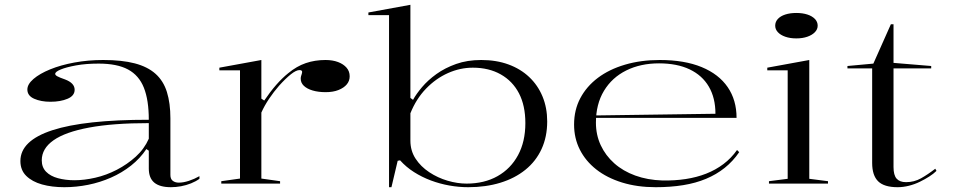

<svg xmlns="http://www.w3.org/2000/svg" viewBox="-20 -765 3971 800"><path d="M410 -515Q488 -515 541.5 -501Q595 -487 628 -457.5Q661 -428 675.5 -381.5Q690 -335 690 -272V-36Q690 -19 700 -11.5Q710 -4 725 -4Q744 -4 767 -11.5Q790 -19 811 -31V-20Q796 -9 776 -1Q756 7 734.5 11Q713 15 692 15Q646 15 623 -4Q600 -23 600 -63Q600 -90 600 -103Q600 -116 600 -123Q600 -130 600 -137L590 -144Q564 -105 526 -75Q488 -45 442.5 -25Q397 -5 347.5 5Q298 15 248 15Q196 15 155 3.5Q114 -8 89.5 -32Q65 -56 65 -94Q65 -179 198.5 -222.5Q332 -266 600 -266Q600 -348 579.5 -399.5Q559 -451 513.5 -475.5Q468 -500 391 -500Q338 -500 297 -492.5Q256 -485 233 -475.5Q210 -466 210 -457Q210 -452 219 -447Q228 -442 251 -434Q291 -419 291 -391Q291 -366 261.5 -353.5Q232 -341 190 -341Q151 -341 122.5 -353.5Q94 -366 94 -392Q94 -414 119.5 -436Q145 -458 189 -476Q233 -494 290 -504.5Q347 -515 410 -515ZM600 -252Q451 -252 351.5 -233.5Q252 -215 203 -180.5Q154 -146 154 -97Q154 -68 172 -49.5Q190 -31 221.5 -22.5Q253 -14 290 -14Q331 -14 377 -24.5Q423 -35 466.5 -57.5Q510 -80 545.5 -112Q581 -144 600 -187Z M902 0V-10L980 -21V-472H894V-483L1069 -515V-354L1081 -346Q1106 -383 1131 -411.5Q1156 -440 1181 -460Q1216 -489 1254 -502Q1292 -515 1336 -515Q1366 -515 1388.5 -506.5Q1411 -498 1424 -483Q1437 -468 1437 -447Q1437 -428 1425 -413.5Q1413 -399 1390.5 -390Q1368 -381 1337 -381Q1306 -381 1282.5 -388Q1259 -395 1246 -407.5Q1233 -420 1233 -437Q1233 -443 1234.5 -448Q1236 -453 1237.5 -457.5Q1239 -462 1239 -465Q1239 -473 1228 -473Q1214 -473 1192 -455.5Q1170 -438 1143 -408Q1121 -383 1101.5 -354Q1082 -325 1069 -296V-21L1147 -10V0Z M1601 15V-702H1515V-713L1690 -745V-357L1701 -349Q1714 -373 1738.5 -402Q1763 -431 1798.5 -456.5Q1834 -482 1880.5 -498.5Q1927 -515 1985 -515Q2048 -515 2098.5 -496.5Q2149 -478 2185 -444Q2221 -410 2240.5 -363Q2260 -316 2260 -259Q2260 -195 2236.5 -144Q2213 -93 2169 -57.5Q2125 -22 2064.5 -3.5Q2004 15 1931 15Q1892 15 1852.5 8Q1813 1 1775.5 -13Q1738 -27 1705 -48Q1672 -69 1647 -97L1637 -95L1611 15ZM1924 0Q1998 0 2053 -31Q2108 -62 2138.5 -118.5Q2169 -175 2169 -252Q2169 -325 2142.5 -376Q2116 -427 2066.5 -455Q2017 -483 1950 -483Q1897 -483 1846.5 -460.5Q1796 -438 1755 -395.5Q1714 -353 1690 -293V-179Q1690 -137 1711.5 -104Q1733 -71 1768.5 -47.5Q1804 -24 1845 -12Q1886 0 1924 0Z M2729 -515Q2832 -515 2903.5 -485.5Q2975 -456 3012 -402Q3049 -348 3049 -274H2462V-284L2961 -291Q2961 -357 2933.5 -404Q2906 -451 2853.5 -476Q2801 -501 2726 -501Q2649 -501 2589.5 -471.5Q2530 -442 2496.5 -386.5Q2463 -331 2463 -254Q2463 -203 2483 -160Q2503 -117 2539.5 -84.5Q2576 -52 2627 -33.5Q2678 -15 2740 -13Q2791 -12 2837 -19Q2883 -26 2922.5 -41.5Q2962 -57 2994.5 -81.5Q3027 -106 3051 -140L3060 -131Q3034 -93 2999.5 -65.5Q2965 -38 2922 -20Q2879 -2 2826.5 6.5Q2774 15 2712 15Q2635 15 2572 -4.5Q2509 -24 2464.5 -59Q2420 -94 2396 -141.5Q2372 -189 2372 -246Q2372 -307 2398 -356Q2424 -405 2471 -440.5Q2518 -476 2584 -495.5Q2650 -515 2729 -515Z M3298 -605Q3272 -605 3252 -612Q3232 -619 3221 -631Q3210 -643 3210 -658Q3210 -674 3221 -686Q3232 -698 3252 -704.5Q3272 -711 3298 -711Q3324 -711 3344 -704.5Q3364 -698 3375.5 -686Q3387 -674 3387 -658Q3387 -643 3375.5 -631Q3364 -619 3344 -612Q3324 -605 3298 -605ZM3184 0V-10L3262 -20V-472H3177V-483L3352 -515V-20L3430 -10V0Z M3720 15Q3664 15 3639 -9.5Q3614 -34 3614 -86V-480H3511V-490L3619 -500L3692 -664H3703V-503L3860 -490V-480H3703V-69Q3703 -35 3716 -20.5Q3729 -6 3755 -6Q3789 -6 3817.5 -22Q3846 -38 3877 -62L3882 -53Q3870 -41 3852 -29.5Q3834 -18 3812.5 -7.5Q3791 3 3767 9Q3743 15 3720 15Z"/></svg>

Font: Kalnia SemiExpanded Light
Style: Regular
Weight: 300
Width: 6
Designer: Frida Medrano
Foundry: Frida Medrano
Version: Version 1.105